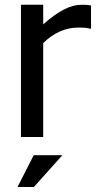

<svg xmlns="http://www.w3.org/2000/svg" viewBox="-20 -565 400 792"><path d="M355.5 -542.5C345.2 -544.4 335.9 -545.4 318.4 -545.4C271 -545.4 224.1 -522.5 158.2 -464.4V-545.4H66.4V0H158.2V-387.2C201.2 -429.7 251 -451.2 301.3 -451.2C325.2 -451.2 337.4 -450.7 350.6 -446.8H355.5ZM119.6 206.5 237.3 75.2H119.1L52.2 206.5Z"/></svg>

Font: SG Kara Light
Style: Regular
Weight: 400
Designer: Damoon Khanjanzadeh
Version: Version 1.000